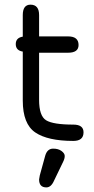

<svg xmlns="http://www.w3.org/2000/svg" viewBox="-20 -607 404 827"><path d="M212.9 170.9Q200.2 200.2 179.7 200.2Q148.4 200.2 148.4 166Q148.4 166 151.4 148.4L174.8 63.5Q183.6 33.2 209 33.2Q231.4 33.2 245.1 43.5Q258.8 53.7 258.8 64.9Q258.8 76.2 252 89.8ZM148.4 -176.8Q148.4 -107.4 178.7 -88.9Q209 -70.3 295.9 -70.3Q339.8 -70.3 339.8 -37.1Q339.8 0 295.9 0Q185.5 0 131.8 -36.6Q78.1 -73.2 78.1 -173.8V-384.8Q47.9 -389.6 47.9 -417Q47.9 -444.3 78.1 -449.2V-542Q78.1 -586.9 111.3 -586.9Q148.4 -586.9 148.4 -542V-450.2H273.4Q318.4 -450.2 318.4 -413.1Q318.4 -379.9 273.4 -379.9H148.4Z"/></svg>

Font: Jura
Style: DemiBold
Weight: 600
Version: Version 2.5